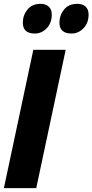

<svg xmlns="http://www.w3.org/2000/svg" viewBox="-26 -971 477 991"><path d="M-5.9 0 146 -713.9H313L161.1 0ZM343.8 -797.9Q280.8 -797.9 280.8 -854Q280.8 -891.6 304.4 -921.4Q328.1 -951.2 373 -951.2Q400.4 -951.2 415.8 -936.8Q431.2 -922.4 431.2 -896Q431.2 -851.6 404.5 -824.7Q377.9 -797.9 343.8 -797.9ZM153.8 -797.9Q91.8 -797.9 91.8 -854Q91.8 -891.6 115.5 -921.4Q139.2 -951.2 184.1 -951.2Q210 -951.2 225.6 -936.8Q241.2 -922.4 241.2 -896Q241.2 -851.6 214.8 -824.7Q188.5 -797.9 153.8 -797.9Z"/></svg>

Font: Open Sans Condensed ExtraBold
Style: Italic
Weight: 800
Width: 3
Italic angle: -12°
Designer: Monotype Design Team
Foundry: Monotype Imaging Inc.
Version: Version 3.003; ttfautohint (v1.8.4)